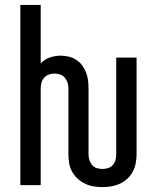

<svg xmlns="http://www.w3.org/2000/svg" viewBox="-20 -755 640 783"><path d="M398 8Q379 8 361 5Q343 2 326.5 -6Q310 -14 296.5 -26.5Q283 -39 274 -55Q265 -71 262 -89.5Q259 -108 259 -126V-394Q259 -406 255.5 -417.5Q252 -429 244.5 -438Q237 -447 225.5 -451Q214 -455 202 -455Q191 -455 179.5 -451Q168 -447 160 -438Q152 -429 149 -417.5Q146 -406 146 -394V0H63V-735H146V-496Q161 -513 183 -520.5Q205 -528 227 -528Q244 -528 260.5 -524Q277 -520 291 -511Q305 -502 315 -488.5Q325 -475 331 -459.5Q337 -444 339 -427.5Q341 -411 341 -394V-126Q341 -114 344.5 -102.5Q348 -91 355.5 -82Q363 -73 374.5 -69.5Q386 -66 398 -66Q409 -66 420.5 -69.5Q432 -73 440 -82Q448 -91 451 -102.5Q454 -114 454 -126V-520H537V-126Q537 -108 533.5 -89.5Q530 -71 521.5 -55Q513 -39 499.5 -26.5Q486 -14 469 -6Q452 2 434 5Q416 8 398 8Z"/></svg>

Font: Zed Mono Extended
Style: Regular
Weight: 400
Width: 7
Monospace: yes
Designer: Belleve Invis
Foundry: Belleve Invis
Version: Version 1.0.0; ttfautohint (v1.8.4)